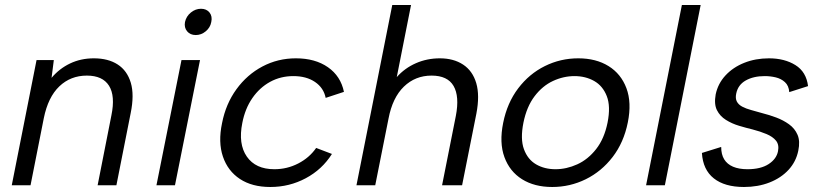

<svg xmlns="http://www.w3.org/2000/svg" viewBox="-20 -740 3277 767"><path d="M126 -500H195L186 -429Q217 -466 260 -486.5Q303 -507 355 -507Q412 -507 450 -482.5Q488 -458 502.5 -409.5Q517 -361 502 -288L445 0H370L425 -279Q441 -357 415.5 -397.5Q390 -438 327 -438Q262 -438 217 -395Q172 -352 155 -268L102 0H27Z M705 -500H779L679 0H605ZM762 -600Q740 -600 727.5 -615Q715 -630 719 -652Q724 -675 742.5 -690Q761 -705 783 -705Q805 -705 817 -690Q829 -675 824 -652Q820 -630 802 -615Q784 -600 762 -600Z M1060 7Q987 7 938.5 -25Q890 -57 870.5 -114.5Q851 -172 867 -248Q882 -325 924.5 -383.5Q967 -442 1028.5 -474.5Q1090 -507 1162 -507Q1239 -507 1290 -471.5Q1341 -436 1354 -373L1281 -349Q1273 -389 1238.5 -412.5Q1204 -436 1152 -436Q1101 -436 1059 -413Q1017 -390 988 -348Q959 -306 948 -249Q931 -165 966 -114.5Q1001 -64 1076 -64Q1127 -64 1171.5 -87Q1216 -110 1243 -149L1306 -125Q1267 -63 1201.5 -28Q1136 7 1060 7Z M1547 -720H1622L1565 -432Q1597 -468 1641.5 -487.5Q1686 -507 1737 -507Q1792 -507 1830 -482Q1868 -457 1882.5 -408Q1897 -359 1883 -286L1826 0H1746L1801 -277Q1816 -355 1792 -396.5Q1768 -438 1704 -438Q1639 -438 1593.5 -394Q1548 -350 1532 -266L1479 0H1404Z M2186 7Q2115 7 2065.5 -24Q2016 -55 1995 -112.5Q1974 -170 1990 -249Q2006 -329 2050 -387Q2094 -445 2156.5 -476Q2219 -507 2290 -507Q2361 -507 2411 -476Q2461 -445 2482.5 -387.5Q2504 -330 2488 -251Q2472 -171 2427.5 -113Q2383 -55 2320 -24Q2257 7 2186 7ZM2199 -64Q2243 -64 2286 -83.5Q2329 -103 2361.5 -144.5Q2394 -186 2407 -250Q2420 -315 2404 -356Q2388 -397 2353.5 -416.5Q2319 -436 2275 -436Q2231 -436 2189 -416.5Q2147 -397 2115.5 -355.5Q2084 -314 2071 -250Q2058 -185 2073 -144Q2088 -103 2121.5 -83.5Q2155 -64 2199 -64Z M2704 -720H2779L2636 0H2561Z M2861 -153Q2861 -123 2873 -103.5Q2885 -84 2908.5 -74Q2932 -64 2966 -64Q3019 -64 3050.5 -84.5Q3082 -105 3088 -136Q3093 -162 3080 -178Q3067 -194 3042 -204.5Q3017 -215 2986 -223Q2961 -229 2932.5 -237.5Q2904 -246 2880 -261Q2856 -276 2844 -300Q2832 -324 2839 -363Q2848 -406 2878 -438.5Q2908 -471 2953 -489Q2998 -507 3052 -507Q3114 -507 3157.5 -480Q3201 -453 3208 -396L3133 -372Q3131 -398 3115.5 -412Q3100 -426 3078.5 -431Q3057 -436 3035 -436Q2990 -436 2959 -418.5Q2928 -401 2921 -366Q2917 -347 2923.5 -334.5Q2930 -322 2945 -314Q2960 -306 2980.5 -300.5Q3001 -295 3025 -288Q3053 -281 3081 -270.5Q3109 -260 3132 -243.5Q3155 -227 3166 -201.5Q3177 -176 3169 -138Q3160 -94 3130 -61.5Q3100 -29 3054 -11Q3008 7 2952 7Q2875 7 2831.5 -27.5Q2788 -62 2784 -129Z"/></svg>

Font: Albert Sans
Style: Italic
Weight: 400
Italic angle: -11.25°
Designer: Andreas Rasmussen
Foundry: a.Foundry
Version: Version 1.025